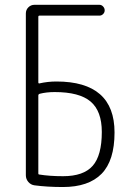

<svg xmlns="http://www.w3.org/2000/svg" viewBox="-20 -750 540 780"><path d="M135.7 -362.3V-45.9Q135.7 -41 139.6 -41Q181.6 -34.2 236.3 -34.2Q319.3 -34.2 356.4 -76.2Q393.6 -118.2 393.6 -213.9Q393.6 -298.8 348.1 -337.4Q302.7 -376 202.1 -376Q168.9 -376 141.6 -369.1Q135.7 -367.2 135.7 -362.3ZM120.1 2.9Q105.5 1 95.2 -10.7Q85 -22.5 85 -38.1V-695.3Q85 -710 95.2 -720.2Q105.5 -730.5 120.1 -730.5H383.8Q392.6 -730.5 398.9 -723.6Q405.3 -716.8 405.3 -708Q405.3 -699.2 398.9 -692.9Q392.6 -686.5 383.8 -686.5H140.6Q135.7 -686.5 135.7 -681.6V-415Q135.7 -413.1 137.2 -411.6Q138.7 -410.2 139.6 -411.1Q173.8 -418.9 209 -418.9Q445.3 -418.9 445.3 -211.9Q445.3 -97.7 392.6 -43.9Q339.8 9.8 235.4 9.8Q171.9 9.8 120.1 2.9Z"/></svg>

Font: Rounded-L Mgen+ 1mn light
Style: Regular
Weight: 200
Designer: [Source Han Sans]
Ryoko NISHIZUKA  (kana & ideographs); Paul D. Hunt (Latin, Greek & Cyrillic); Wenlong ZHANG  (bopomofo
Version: Version 1.059.20150602